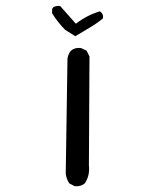

<svg xmlns="http://www.w3.org/2000/svg" viewBox="-20 -646 540 663"><path d="M238 -3 219 -13Q209 -29 207 -46L213 -443Q215 -459 225 -471Q239 -483 260 -480L279 -471L289 -451L287 -75Q291 -40 273 -13Q259 -1 238 -3ZM240 -521 205 -543Q180 -568 160 -600V-615L164 -621Q174 -627 188 -625L242 -564Q279 -593 325 -607Q339 -597 335 -582Q313 -564 288 -549.5Q263 -535 240 -521Z"/></svg>

Font: NaniFont Regular
Style: Regular
Weight: 400
Designer: Nanigashitei
Version: Version 1.036